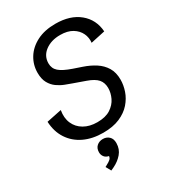

<svg xmlns="http://www.w3.org/2000/svg" viewBox="-225 -828 1048 1178"><g transform="rotate(-30 298.5 -239.0)"><path d="M282.2 11.7Q205.6 11.7 147.5 -16.1Q89.4 -43.9 55.7 -95.5Q22 -147 18.6 -217.8L125 -239.7Q115.7 -188 133.1 -147.9Q150.4 -107.9 189.5 -85.2Q228.5 -62.5 283.2 -62.5Q341.3 -62.5 376.7 -85.4Q412.1 -108.4 428.5 -142.8Q444.8 -177.2 444.8 -211.4Q444.8 -249 424.1 -273.4Q403.3 -297.9 352.1 -315.9L269.5 -345.2Q249 -352.5 222.7 -362.5Q196.3 -372.6 171.9 -389.9Q147.5 -407.2 131.6 -435.8Q115.7 -464.4 115.7 -508.3Q115.7 -564.5 144.5 -611.3Q173.3 -658.2 228 -686.5Q282.7 -714.8 360.4 -714.8Q464.8 -714.8 528.1 -662.6Q591.3 -610.4 597.2 -524.4L495.1 -502.4Q499.5 -536.1 484.9 -567.9Q470.2 -599.6 436.8 -620.1Q403.3 -640.6 351.1 -640.6Q287.6 -640.6 245.1 -608.9Q202.6 -577.1 202.6 -524.9Q202.6 -488.8 228.5 -466.1Q254.4 -443.4 315.4 -422.4L375.5 -401.9Q420.4 -386.7 456.8 -363.3Q493.2 -339.8 514.6 -304.7Q536.1 -269.5 536.1 -217.8Q536.1 -179.7 522.5 -139.4Q508.8 -99.1 478.8 -64.7Q448.7 -30.3 400.1 -9.3Q351.6 11.7 282.2 11.7ZM208 236.8 188 200.2 198.2 194.8Q220.7 183.1 230 174.3Q239.3 165.5 240.2 152.8Q219.7 148.9 209 135Q198.2 121.1 198.2 102.5Q198.2 74.2 215.8 58.6Q233.4 43 258.8 43Q284.7 43 302.2 59.3Q319.8 75.7 319.3 106.9Q318.8 148.9 293 179Q267.1 209 229 227.1Z"/></g></svg>

Font: Schibsted Grotesk
Style: Italic
Weight: 400
Italic angle: -12°
Designer: Bakken & Baeck AS, Henrik Kongsvoll
Foundry: Schibsted ASA
Version: Version 1.100; ttfautohint (v1.8.4.7-5d5b);gftools[0.9.25]